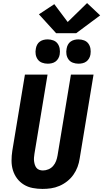

<svg xmlns="http://www.w3.org/2000/svg" viewBox="-20 -1220 671 1248"><path d="M256 8Q224 8 192.5 2Q161 -4 135 -20Q109 -36 91 -60Q73 -84 64 -113.5Q55 -143 55 -175.5Q55 -208 60 -240L142 -735H289L204 -221Q202 -208 201 -196Q200 -184 201.5 -172Q203 -160 206.5 -149Q210 -138 217 -129Q224 -120 235.5 -116Q247 -112 259 -112Q277 -112 295 -119.5Q313 -127 325.5 -141.5Q338 -156 344.5 -173.5Q351 -191 354 -209L441 -735H588L498 -190Q494 -162 484 -135Q474 -108 457 -84Q440 -60 416.5 -41.5Q393 -23 366 -11.5Q339 0 311.5 4Q284 8 256 8ZM490 -806Q471 -806 453.5 -812.5Q436 -819 425.5 -833.5Q415 -848 412 -866.5Q409 -885 413 -904Q415 -917 421.5 -929.5Q428 -942 439.5 -950Q451 -958 464 -961Q477 -964 490 -964Q509 -964 526.5 -957.5Q544 -951 554.5 -936.5Q565 -922 568 -903.5Q571 -885 568 -866Q566 -853 559 -840.5Q552 -828 541 -820Q530 -812 516.5 -809Q503 -806 490 -806ZM290 -806Q271 -806 253.5 -812.5Q236 -819 225.5 -833.5Q215 -848 212 -866.5Q209 -885 213 -904Q215 -917 221.5 -929.5Q228 -942 239.5 -950Q251 -958 264 -961Q277 -964 290 -964Q309 -964 326.5 -957.5Q344 -951 354.5 -936.5Q365 -922 368 -903.5Q371 -885 368 -866Q366 -853 359 -840.5Q352 -828 341 -820Q330 -812 316.5 -809Q303 -806 290 -806ZM345 -1004 233 -1127 333 -1193 420 -1077 546 -1200 631 -1120 475 -1004Z"/></svg>

Font: Iosevka Curly Heavy Extended
Style: Italic
Weight: 900
Width: 7
Italic angle: -9°
Monospace: yes
Designer: Belleve Invis
Foundry: Belleve Invis
Version: Version 11.1.0; ttfautohint (v1.8.3)